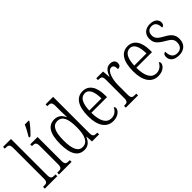

<svg xmlns="http://www.w3.org/2000/svg" viewBox="84 -1613 2471 2471"><g transform="rotate(-45 1319.0 -378.0)"><path d="M10 0H237V-32H226C171 -32 154 -39 154 -105V-760H10V-728H25C71 -728 93 -722 93 -656V-105C93 -39 76 -32 21 -32H10Z M334 -619V-606H355C400 -648 464 -721 485 -756V-766H411C394 -721 363 -669 334 -619ZM268 0H497V-32H483C432 -32 414 -40 414 -106V-536H280V-504H288C336 -504 353 -495 353 -431V-103C353 -39 335 -32 284 -32H268Z M725 10C794 10 834 -31 860 -95H862L869 0H998V-32H988C940 -32 921 -40 921 -101V-760H784V-728H793C839 -728 860 -721 860 -654V-555C860 -521 861 -484 863 -452H859C835 -507 794 -545 726 -545C618 -545 556 -463 556 -267C556 -72 618 10 725 10ZM735 -33C658 -32 619 -107 619 -265C619 -425 656 -502 737 -502C830 -502 860 -419 860 -266C860 -119 822 -33 735 -33Z M1250 10C1346 10 1393 -49 1393 -85C1393 -100 1386 -109 1378 -113C1358 -71 1320 -33 1259 -33C1175 -33 1125 -107 1124 -267H1409V-298C1409 -455 1347 -544 1241 -544C1127 -544 1062 -451 1062 -263C1062 -89 1132 10 1250 10ZM1347 -306H1125C1130 -431 1166 -505 1242 -505C1316 -505 1345 -424 1347 -306Z M1484 0H1707V-32H1687C1638 -32 1619 -38 1619 -103V-275C1619 -374 1651 -499 1716 -499C1754 -499 1764 -471 1764 -422C1803 -422 1819 -444 1819 -476C1819 -517 1793 -545 1739 -545C1669 -545 1640 -489 1618 -431H1615L1606 -536H1482V-504H1487C1538 -504 1557 -497 1557 -433V-106C1557 -39 1538 -32 1489 -32H1484Z M2069 10C2165 10 2212 -49 2212 -85C2212 -100 2205 -109 2197 -113C2177 -71 2139 -33 2078 -33C1994 -33 1944 -107 1943 -267H2228V-298C2228 -455 2166 -544 2060 -544C1946 -544 1881 -451 1881 -263C1881 -89 1951 10 2069 10ZM2166 -306H1944C1949 -431 1985 -505 2061 -505C2135 -505 2164 -424 2166 -306Z M2448 10C2541 10 2600 -45 2600 -137C2600 -209 2568 -252 2481 -298C2408 -338 2377 -366 2377 -421C2377 -471 2402 -508 2459 -508C2514 -508 2543 -472 2543 -399C2571 -399 2586 -419 2586 -451C2586 -501 2544 -543 2464 -543C2379 -543 2324 -494 2324 -412C2324 -335 2360 -299 2453 -245C2527 -204 2546 -175 2546 -128C2546 -64 2513 -26 2450 -26C2380 -26 2352 -76 2352 -150C2331 -150 2311 -135 2311 -94C2311 -36 2356 10 2448 10Z"/></g></svg>

Font: Noto Serif Devanagari Condensed Light
Style: Regular
Weight: 300
Width: 3
Designer: Universal Thirst, Indian Type Foundry and the Monotype Design Team
Foundry: Monotype Imaging Inc.
Version: Version 2.004